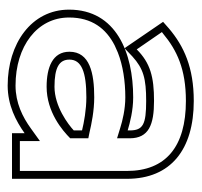

<svg xmlns="http://www.w3.org/2000/svg" viewBox="-32 -470 513 488"><g transform="rotate(90 224.0 -225.5)"><path d="M4 -145C4 -49 91 11 197 11C247 11 287 -10 318 -32V0H434V-292C434 -404 359 -462 236 -462C151 -462 97 -437 52 -399L35 -384L102 -286L123 -306C154 -334 179 -341 236 -341C296 -341 311 -333 311 -299V-294C291 -300 260 -308 227 -308C114 -308 4 -265 4 -145ZM24 -145C24 -203 52 -239 95 -261L113 -269C146 -282 186 -288 227 -288C257 -288 286 -281 305 -275L331 -267V-299C331 -348 296 -361 236 -361C174.9 -361 139.5 -351.5 105 -317L61 -381L65 -384C107 -419 155 -442 236 -442C352 -442 414 -391 414 -292V-20H338V-71L306 -48C277 -27 241 -9 197 -9C97 -9 24 -64 24 -145ZM111 -146C111 -103 151 -88 200 -88C264.4 -88 311.3 -128.3 331 -148V-194L316 -197C295 -202 261 -209 227 -209C166 -209 111 -198 111 -146ZM131 -146C131 -177 163 -189 227 -189C258 -189 291 -183 311 -178V-157C296 -143 250 -108 200 -108C151 -108 131 -120 131 -146Z"/></g></svg>

Font: Charger Pro
Style: Ol
Weight: 900
Designer: Jasper
Foundry: Cannot Into Space Fonts
Version: Version 1.09